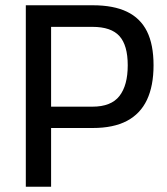

<svg xmlns="http://www.w3.org/2000/svg" viewBox="-20 -709 634 729"><path d="M78 0V-689H332Q411 -689 462 -664.5Q513 -640 538 -590Q563 -540 563 -461Q563 -383 538 -330Q513 -277 462 -250Q411 -223 332 -223H174V0ZM174 -304H331Q402 -304 433.5 -344.5Q465 -385 465 -461Q465 -537 433.5 -572Q402 -607 331 -607H174Z"/></svg>

Font: Cairo Play SemiBold
Style: Regular
Weight: 600
Designer: Mohamed Gaber, Accademia di Belle Arti di Urbino
Foundry: Kief Type Foundry, Accademia di Belle Arti di Urbino
Version: Version 3.130;gftools[0.9.24]